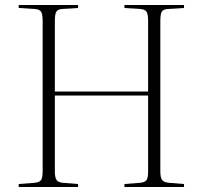

<svg xmlns="http://www.w3.org/2000/svg" viewBox="-20 -750 813 770"><path d="M55 0V-12L120 -17Q139 -19 145 -28.5Q151 -38 151 -63V-666Q151 -692 145 -702.5Q139 -713 119 -714L55 -718V-730H293V-718L229 -714Q213 -713 206.5 -704Q200 -695 200 -665V-383H574V-666Q574 -693 567.5 -703Q561 -713 541 -714L479 -718V-730H718V-718L654 -714Q635 -713 629 -703.5Q623 -694 623 -665V-62Q623 -38 630 -28.5Q637 -19 656 -17L718 -12V0H479V-12L543 -17Q562 -19 568 -28.5Q574 -38 574 -63V-367H200V-62Q200 -40 206 -29.5Q212 -19 231 -17L293 -12V0Z"/></svg>

Font: Literata 72pt ExtraLight
Style: Regular
Weight: 200
Designer: Latin by Veronika Burian and Jose Scaglione. Greek by Irene Vlachou. Cyrillic by Vera Evstafieva.
Foundry: TypeTogether
Version: Version 3.002